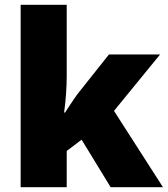

<svg xmlns="http://www.w3.org/2000/svg" viewBox="-20 -780 699 800"><path d="M258 -461Q258 -427 255 -386Q252 -345 247 -311H251Q259 -323 269 -338.5Q279 -354 290 -370Q301 -386 310 -397L434 -553H647L455 -318L659 0H441L320 -198L258 -151V0H66V-760H258Z"/></svg>

Font: Noto Sans Armenian Black
Style: Regular
Weight: 900
Version: Version 2.007